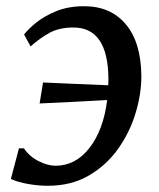

<svg xmlns="http://www.w3.org/2000/svg" viewBox="-20 -588 512 618"><path d="M107.5 -255 118.5 -322.5Q171.5 -320 221.8 -318Q272 -316 328.5 -313.5Q329 -324 329 -335Q327.5 -499.5 216.5 -499.5Q170.5 -499.5 139.2 -482.2Q108 -465 78.5 -438.5L57.5 -477Q70 -493.5 96 -514.8Q122 -536 161 -552Q200 -568 251 -568Q336 -568 385 -509.8Q434 -451.5 435 -343.5Q435 -285 416.2 -223.2Q397.5 -161.5 359.8 -108.5Q322 -55.5 265.5 -22.8Q209 10 134 10Q103.5 10 70.5 4.2Q37.5 -1.5 15 -12L41 -110.5H57Q75 -84 104.5 -69.2Q134 -54.5 159 -54.5Q223.5 -54.5 268.2 -112.2Q313 -170 325 -266Q266.5 -263 213 -260Q159.5 -257 107.5 -255Z"/></svg>

Font: Merriweather
Style: Italic
Weight: 400
Italic angle: -7.8°
Designer: Eben Sorkin
Foundry: Eben Sorkin
Version: Version 2.100